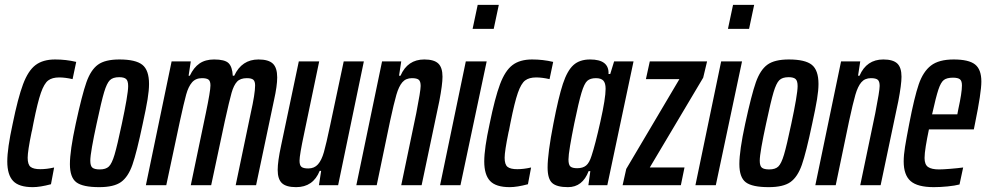

<svg xmlns="http://www.w3.org/2000/svg" viewBox="-20 -763 4063 791"><path d="M10 -98Q10 -151 32 -252Q54 -360 75 -416Q96 -472 126.5 -495Q157 -518 207 -518Q252 -518 294 -508L279 -437Q248 -444 224 -444Q195 -444 178.5 -431.5Q162 -419 148.5 -380.5Q135 -342 118 -257Q116 -249 114.5 -239Q113 -229 110 -218Q94 -140 94 -113Q94 -85 106 -75.5Q118 -66 146 -66Q173 -66 203 -73L190 -4Q145 8 115 8Q58 8 34 -17.5Q10 -43 10 -98Z M268 -87Q268 -142 292 -253Q318 -373 336 -424Q354 -475 383.5 -496.5Q413 -518 472 -518Q539 -518 566.5 -496Q594 -474 594 -417Q594 -391 588 -354Q582 -317 568 -253Q543 -134 525.5 -84Q508 -34 478.5 -13Q449 8 389 8Q321 8 294.5 -12Q268 -32 268 -87ZM482 -253Q494 -309 501 -350Q508 -391 508 -408Q508 -430 499.5 -437.5Q491 -445 471 -445Q445 -445 432.5 -432.5Q420 -420 409 -383.5Q398 -347 378 -253Q366 -198 359 -158Q352 -118 352 -101Q352 -79 361 -72Q370 -65 391 -65Q416 -65 428.5 -77Q441 -89 452 -126Q463 -163 482 -253Z M687 -510H766L757 -451H762Q778 -485 802 -501.5Q826 -518 862 -518Q906 -518 921.5 -503Q937 -488 939 -451H945Q976 -518 1045 -518Q1086 -518 1104 -501Q1122 -484 1122 -444Q1122 -409 1109 -351L1035 0H951L1013 -297Q1031 -377 1031 -411Q1031 -428 1023.5 -434.5Q1016 -441 997 -441Q970 -441 956.5 -426.5Q943 -412 934 -380.5Q925 -349 906 -263L850 0H766L828 -297Q847 -388 847 -411Q847 -429 839 -435Q831 -441 812 -441Q786 -441 771 -423.5Q756 -406 747 -373.5Q738 -341 721 -263L665 0H581Z M1124 -63Q1124 -98 1138 -163L1211 -510H1295L1233 -213Q1214 -124 1214 -101Q1214 -82 1222 -75.5Q1230 -69 1250 -69Q1275 -69 1290 -86Q1305 -103 1314.5 -136.5Q1324 -170 1340 -246L1396 -510H1479L1373 0H1294L1303 -59H1297Q1270 8 1200 8Q1159 8 1141.5 -8.5Q1124 -25 1124 -63Z M1554 -510H1633L1624 -451H1630Q1659 -518 1728 -518Q1768 -518 1785.5 -501.5Q1803 -485 1803 -447Q1803 -415 1790 -347L1717 0H1633L1695 -297Q1713 -389 1713 -409Q1713 -428 1705 -434.5Q1697 -441 1677 -441Q1652 -441 1637.5 -424Q1623 -407 1613 -372.5Q1603 -338 1587 -264L1532 0H1448Z M1927 -644 1948 -743H2035L2014 -644ZM1793 0 1899 -510H1985L1877 0Z M1975 -98Q1975 -151 1997 -252Q2019 -360 2040 -416Q2061 -472 2091.5 -495Q2122 -518 2172 -518Q2217 -518 2259 -508L2244 -437Q2213 -444 2189 -444Q2160 -444 2143.5 -431.5Q2127 -419 2113.5 -380.5Q2100 -342 2083 -257Q2081 -249 2079.5 -239Q2078 -229 2075 -218Q2059 -140 2059 -113Q2059 -85 2071 -75.5Q2083 -66 2111 -66Q2138 -66 2168 -73L2155 -4Q2110 8 2080 8Q2023 8 1999 -17.5Q1975 -43 1975 -98Z M2236 -73Q2236 -131 2260 -254Q2281 -363 2299 -417.5Q2317 -472 2342.5 -495Q2368 -518 2411 -518Q2490 -518 2487 -458H2494L2510 -510H2590L2482 0H2404L2412 -58H2405Q2380 8 2320 8Q2274 8 2255 -9Q2236 -26 2236 -73ZM2417 -121Q2432 -166 2453.5 -262Q2475 -358 2475 -397Q2475 -421 2465.5 -431Q2456 -441 2435 -441Q2412 -441 2399.5 -430Q2387 -419 2375.5 -380.5Q2364 -342 2346 -255Q2335 -201 2328.5 -162Q2322 -123 2322 -106Q2322 -84 2330 -77Q2338 -70 2358 -70Q2381 -70 2394.5 -81Q2408 -92 2417 -121Z M2545 0 2560 -67 2779 -437H2641L2657 -510H2893L2877 -443L2657 -73H2800L2785 0Z M2979 -644 3000 -743H3087L3066 -644ZM2845 0 2951 -510H3037L2929 0Z M3026 -87Q3026 -142 3050 -253Q3076 -373 3094 -424Q3112 -475 3141.5 -496.5Q3171 -518 3230 -518Q3297 -518 3324.5 -496Q3352 -474 3352 -417Q3352 -391 3346 -354Q3340 -317 3326 -253Q3301 -134 3283.5 -84Q3266 -34 3236.5 -13Q3207 8 3147 8Q3079 8 3052.5 -12Q3026 -32 3026 -87ZM3240 -253Q3252 -309 3259 -350Q3266 -391 3266 -408Q3266 -430 3257.5 -437.5Q3249 -445 3229 -445Q3203 -445 3190.5 -432.5Q3178 -420 3167 -383.5Q3156 -347 3136 -253Q3124 -198 3117 -158Q3110 -118 3110 -101Q3110 -79 3119 -72Q3128 -65 3149 -65Q3174 -65 3186.5 -77Q3199 -89 3210 -126Q3221 -163 3240 -253Z M3445 -510H3524L3515 -451H3521Q3550 -518 3619 -518Q3659 -518 3676.5 -501.5Q3694 -485 3694 -447Q3694 -415 3681 -347L3608 0H3524L3586 -297Q3604 -389 3604 -409Q3604 -428 3596 -434.5Q3588 -441 3568 -441Q3543 -441 3528.5 -424Q3514 -407 3504 -372.5Q3494 -338 3478 -264L3423 0H3339Z M3703 -98Q3703 -124 3708.5 -158Q3714 -192 3726 -254Q3747 -363 3765 -415.5Q3783 -468 3815.5 -493Q3848 -518 3909 -518Q3971 -518 3997 -497.5Q4023 -477 4023 -427Q4023 -382 3997 -255L3992 -230H3807Q3799 -192 3794 -161Q3789 -130 3789 -112Q3789 -85 3803.5 -75Q3818 -65 3849 -65Q3864 -65 3895 -67.5Q3926 -70 3948 -73L3933 -3Q3914 2 3884 5Q3854 8 3827 8Q3760 8 3731.5 -17Q3703 -42 3703 -98ZM3924 -292 3928 -313Q3943 -381 3943 -411Q3943 -430 3934.5 -436.5Q3926 -443 3906 -443Q3881 -443 3868.5 -433.5Q3856 -424 3846 -394Q3836 -364 3820 -292Z"/></svg>

Font: Saira Ultra Condensed SemiBold
Style: Italic
Weight: 600
Width: 1
Italic angle: -12°
Designer: Hector Gatti with collaboration of the Omnibus-Type team
Foundry: Omnibus-Type
Version: Version 1.001; ttfautohint (v1.8)